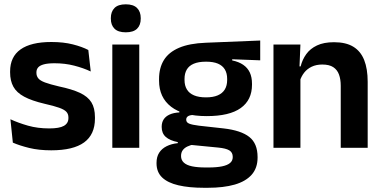

<svg xmlns="http://www.w3.org/2000/svg" viewBox="-20 -702 1818 912"><path d="M223.5 12Q164.5 12 118.8 0.8Q73 -10.5 41 -24.5L29.5 -135.5Q67.5 -118 113.2 -105Q159 -92 214 -92Q262 -92 283.5 -104.2Q305 -116.5 305 -141V-144Q305 -160.5 295.2 -171Q285.5 -181.5 261 -190.2Q236.5 -199 192 -209Q130.5 -223.5 94.8 -242.8Q59 -262 43.5 -290.2Q28 -318.5 28 -358V-362.5Q28 -432 77.5 -467.2Q127 -502.5 224 -502.5Q281.5 -502.5 325.8 -491.2Q370 -480 399.5 -464.5L411 -362.5Q376 -379 332.5 -390.2Q289 -401.5 239 -401.5Q206.5 -401.5 187.8 -396.2Q169 -391 161 -381.5Q153 -372 153 -358.5V-356Q153 -341 161.8 -330Q170.5 -319 194 -310.2Q217.5 -301.5 260 -291.5Q322 -278.5 359.5 -261Q397 -243.5 414 -216.2Q431 -189 431 -145V-139Q431 -63 379.5 -25.5Q328 12 223.5 12Z M513.5 0V-490.5H641.5V0ZM577.5 -548.5Q541 -548.5 523.8 -565.8Q506.5 -583 506.5 -613.5V-616Q506.5 -646.5 523.8 -664Q541 -681.5 577.5 -681.5Q613.5 -681.5 631 -664Q648.5 -646.5 648.5 -616V-613.5Q648.5 -582.5 631 -565.5Q613.5 -548.5 577.5 -548.5Z M962 -150.5Q850.5 -150.5 793 -194.8Q735.5 -239 735.5 -319V-326.5Q735.5 -379.5 758.5 -416.8Q781.5 -454 830.5 -475Q879.5 -496 957.5 -499L1216 -509.5V-415.5L1083 -420.5V-415Q1114.5 -408.5 1135.2 -394.2Q1156 -380 1166.5 -357.8Q1177 -335.5 1177 -304V-299.5Q1177 -227 1123.5 -188.8Q1070 -150.5 962 -150.5ZM956 93.5H970Q1009 93.5 1034.5 88.2Q1060 83 1072.8 72.2Q1085.5 61.5 1085.5 44.5V43Q1085.5 22 1069.2 12.2Q1053 2.5 1017 -1L873.5 -15L903 -16.5Q884.5 -13 870.2 -6.2Q856 0.5 848 11.5Q840 22.5 840 38.5V39.5Q840 58 853 70.2Q866 82.5 892 88Q918 93.5 956 93.5ZM949 190Q878 190 827.5 178.2Q777 166.5 750.2 141Q723.5 115.5 723.5 73.5V71.5Q723.5 43 736 23.5Q748.5 4 771.5 -7.5Q794.5 -19 824.5 -22V-27Q786.5 -34.5 767.2 -51.8Q748 -69 748 -99V-99.5Q748 -120.5 757.5 -135Q767 -149.5 785.8 -158Q804.5 -166.5 832 -168V-182.5L940.5 -155.5L905.5 -156.5Q882.5 -156 873.5 -150.2Q864.5 -144.5 864.5 -134V-133.5Q864.5 -120.5 878.5 -114.8Q892.5 -109 925 -105L1042.5 -92Q1125 -82.5 1164.2 -51.5Q1203.5 -20.5 1203.5 44V46.5Q1203.5 96 1175.5 127.8Q1147.5 159.5 1094.8 174.8Q1042 190 967 190ZM958.5 -239.5Q992 -239.5 1014.2 -249Q1036.5 -258.5 1047.8 -277Q1059 -295.5 1059 -322V-327.5Q1059 -354 1048 -372.2Q1037 -390.5 1015 -399.8Q993 -409 959.5 -409H958Q922.5 -409 900 -399.2Q877.5 -389.5 867 -371.2Q856.5 -353 856.5 -327.5V-322Q856.5 -295.5 867.8 -277Q879 -258.5 901.8 -249Q924.5 -239.5 958.5 -239.5Z M1598.5 0V-294.5Q1598.5 -325.5 1590.2 -348Q1582 -370.5 1563 -383Q1544 -395.5 1511 -395.5Q1482 -395.5 1460.2 -385Q1438.5 -374.5 1424.8 -356.8Q1411 -339 1404 -316.5L1384 -386.5H1408Q1416 -419 1434.8 -445Q1453.5 -471 1485.8 -486.2Q1518 -501.5 1566.5 -501.5Q1623 -501.5 1658 -480.2Q1693 -459 1709.8 -417Q1726.5 -375 1726.5 -313V0ZM1279 0V-490.5H1407L1402 -371L1407 -360.5V0Z"/></svg>

Font: Anek Telugu Medium SemiBold
Style: Regular
Weight: 600
Version: Version 1.003